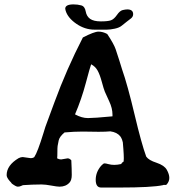

<svg xmlns="http://www.w3.org/2000/svg" viewBox="-20 -841 787 861"><path d="M431.6 -708H404.3Q360.4 -708 322.3 -734.4Q284.2 -760.7 274.4 -793Q272.5 -798.8 272.5 -801.8Q272.5 -821.3 309.6 -821.3Q328.1 -821.3 344.2 -816.9Q360.4 -812.5 364.3 -790Q368.2 -767.6 384.3 -756.3Q400.4 -745.1 432.1 -745.1Q463.9 -745.1 477.5 -750Q491.2 -754.9 504.4 -773.9Q517.6 -793 530.3 -795.9Q543 -798.8 550.8 -798.8Q577.1 -798.8 577.1 -777.3Q577.1 -766.6 567.9 -758.8Q558.6 -751 548.3 -743.7Q538.1 -736.3 526.9 -726.6Q515.6 -716.8 494.6 -712.4Q473.6 -708 459 -708ZM82 -136.7 117.2 -131.8Q127.9 -131.8 133.8 -136.7Q148.4 -158.2 174.8 -244.1L183.6 -272.5L223.6 -380.9Q278.3 -530.3 351.6 -672.9Q402.3 -699.2 421.9 -699.2Q441.4 -699.2 460.9 -688.5Q490.2 -644.5 498.5 -620.6Q506.8 -596.7 514.6 -571.3L527.3 -530.3Q551.8 -460.9 584 -325.2Q614.3 -197.3 635.7 -138.7Q647.5 -122.1 681.6 -111.3Q716.8 -99.6 728 -79.6Q739.3 -59.6 739.3 -43Q739.3 -27.3 727.5 -13.7Q724.6 -10.7 719.2 -11.7Q713.9 -12.7 710.9 -10.7Q661.1 0 515.6 0H433.6Q409.2 0 409.2 -34.7Q409.2 -69.3 433.6 -97.7Q443.4 -108.4 448.7 -108.4Q454.1 -108.4 466.3 -105Q478.5 -101.6 492.7 -101.6Q506.8 -101.6 523.4 -105.5Q527.3 -112.3 529.8 -113.3Q532.2 -114.3 533.2 -115.2Q535.2 -117.2 535.2 -131.8Q535.2 -146.5 533.2 -172.9Q531.2 -199.2 530.8 -202.6Q530.3 -206.1 527.3 -214.8Q523.4 -224.6 519.5 -229.5Q504.9 -248 474.6 -252Q455.1 -250 421.9 -250L350.6 -251Q312.5 -251 269.5 -247.1Q247.1 -228.5 243.2 -211.4Q239.3 -194.3 238.3 -186Q237.3 -177.7 237.3 -158.7Q237.3 -139.6 236.3 -130.9Q245.1 -126 253.9 -126L283.2 -130.9Q292 -130.9 299.8 -122.1Q301.8 -81.1 301.8 -56.6Q301.8 -33.2 292 -22.5Q275.4 -3.9 247.1 -3.9Q236.3 -3.9 210 -8.8Q183.6 -13.7 168 -13.7H161.1Q127 -13.7 83 -10.7Q80.1 -9.8 73.7 -6.8Q67.4 -3.9 59.6 -3.9Q51.8 -3.9 33.2 -17.6Q30.3 -22.5 23.4 -29.3Q9.8 -44.9 9.8 -55.7Q9.8 -99.6 63.5 -131.8Q73.2 -136.7 82 -136.7ZM388.7 -552.7Q383.8 -540 364.7 -468.3Q345.7 -396.5 316.4 -328.1Q346.7 -311.5 374.5 -311.5Q402.3 -311.5 484.4 -319.3V-327.1Q484.4 -355.5 469.7 -386.7Q455.1 -418 450.2 -429.7Q445.3 -441.4 436.5 -474.1Q427.7 -506.8 417.5 -524.9Q407.2 -543 388.7 -552.7Z"/></svg>

Font: Essays1743
Style: Medium
Weight: 500
Designer: Based on the typeface in a 1743 English translation of the essays of Montaigne.  PostScript/TrueType font designed by Jo
Version: Version 002.100